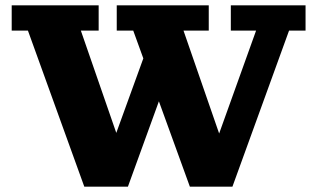

<svg xmlns="http://www.w3.org/2000/svg" viewBox="-20 -702 1192 722"><path d="M694 0 481 -587H419V-682H765V-587H670L837 -105H770L943 -587H848V-682H1129V-587H1067L854 0ZM297 0 85 -587H24V-682H351V-587H284L451 -105H382L550 -568L608 -405L461 0Z"/></svg>

Font: Montagu Slab 24pt
Style: Bold
Weight: 700
Designer: Florian Karsten
Foundry: Florian Karsten
Version: Version 1.000